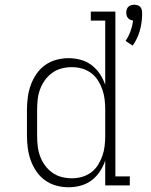

<svg xmlns="http://www.w3.org/2000/svg" viewBox="-20 -784 640 812"><path d="M541 -591 511 -611Q524 -630 532 -652Q540 -674 543 -697Q537 -698 531 -700.5Q525 -703 521 -708Q517 -713 515.5 -719Q514 -725 514 -731Q514 -737 516 -744Q518 -751 523 -755.5Q528 -760 534.5 -762Q541 -764 548 -764Q554 -764 561 -762Q568 -760 572.5 -755.5Q577 -751 579 -744Q581 -737 581 -731V-729V-718Q580 -684 570.5 -651.5Q561 -619 541 -591ZM270 8Q244 8 218 1Q192 -6 170.5 -21.5Q149 -37 134 -59Q119 -81 110 -106Q101 -131 97.5 -157.5Q94 -184 94 -210V-320Q94 -346 97.5 -372.5Q101 -399 110 -424Q119 -449 134 -471Q149 -493 170.5 -508.5Q192 -524 218 -531Q244 -538 270 -538Q296 -538 321.5 -531Q347 -524 367.5 -508.5Q388 -493 402.5 -471Q417 -449 425 -425V-697H364V-735H468V-38H529V0H425V-105Q417 -81 402.5 -59Q388 -37 367.5 -21.5Q347 -6 321.5 1Q296 8 270 8ZM284 -30Q306 -30 327 -36Q348 -42 365.5 -55Q383 -68 394.5 -86.5Q406 -105 413 -125Q420 -145 422.5 -166.5Q425 -188 425 -210V-320Q425 -342 422.5 -363.5Q420 -385 413 -405Q406 -425 394.5 -443.5Q383 -462 365.5 -475Q348 -488 327 -494Q306 -500 284 -500Q262 -500 240.5 -494.5Q219 -489 201 -476Q183 -463 170 -445Q157 -427 149.5 -406.5Q142 -386 139.5 -364Q137 -342 137 -320V-210Q137 -188 139.5 -166Q142 -144 149.5 -123.5Q157 -103 170 -85Q183 -67 201 -54Q219 -41 240.5 -35.5Q262 -30 284 -30Z"/></svg>

Font: Iosevka Slab XLtEx
Style: Regular
Weight: 200
Width: 7
Monospace: yes
Designer: Belleve Invis
Foundry: Belleve Invis
Version: Version 11.1.0; ttfautohint (v1.8.3)